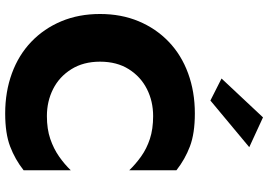

<svg xmlns="http://www.w3.org/2000/svg" viewBox="-167 -852 1035 741"><g transform="rotate(90 350.5 -481.5)"><path d="M218 -350Q218 -415 247 -461Q276 -507 323.5 -531Q371 -555 428 -555Q478 -555 516 -542.5Q554 -530 584 -508.5Q614 -487 637 -463V-645Q595 -678 545 -697Q495 -716 418 -716Q334 -716 263 -690Q192 -664 141 -615Q90 -566 62 -499Q34 -432 34 -350Q34 -268 62 -201Q90 -134 141 -85Q192 -36 263 -10Q334 16 418 16Q495 16 545 -3Q595 -22 637 -55V-237Q614 -213 584 -192Q554 -171 516 -158Q478 -145 428 -145Q371 -145 323.5 -169Q276 -193 247 -239.5Q218 -286 218 -350ZM548 -926 433 -979 283 -819 368 -776Z"/></g></svg>

Font: Jost
Style: Bold
Weight: 700
Version: Version 3.710